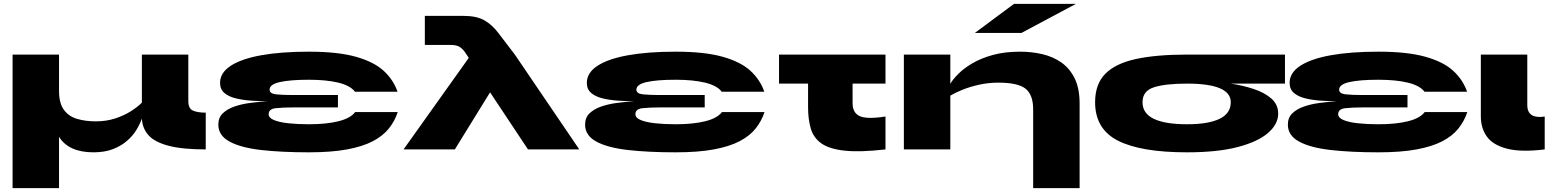

<svg xmlns="http://www.w3.org/2000/svg" viewBox="-20 -772 8041 992"><path d="M1043 0Q924 0 852.5 -18.5Q781 -37 748.5 -72Q716 -107 713 -159Q703 -131 684.5 -100.5Q666 -70 636 -44Q606 -18 563.5 -1.5Q521 15 463 15Q335 15 285 -65V200H45V-490H285V-303Q285 -238 310.5 -204Q336 -170 379 -157.5Q422 -145 475 -145Q529 -145 575 -160Q621 -175 656.5 -197.5Q692 -220 713 -242V-490H953V-250Q953 -211 977 -200.5Q1001 -190 1043 -190Z M1576 15Q1434 15 1329 3Q1224 -9 1166 -40.5Q1108 -72 1108 -128Q1108 -164 1130.5 -186Q1153 -208 1189.5 -221Q1226 -234 1271 -240Q1316 -246 1361 -249Q1320 -249 1277 -252Q1234 -255 1197.5 -264Q1161 -273 1139 -292Q1117 -311 1117 -344Q1117 -396 1172 -432Q1227 -468 1329.5 -486.5Q1432 -505 1576 -505Q1726 -505 1819.5 -478.5Q1913 -452 1963 -405.5Q2013 -359 2034 -298H1814Q1790 -330 1728 -345Q1666 -360 1576 -360Q1479 -360 1426 -348Q1373 -336 1373 -309Q1373 -288 1407 -284.5Q1441 -281 1495 -281H1726V-217H1495Q1441 -217 1404.5 -213Q1368 -209 1368 -182Q1368 -163 1396 -151.5Q1424 -140 1471 -135Q1518 -130 1576 -130Q1666 -130 1728.5 -145.5Q1791 -161 1815 -193H2035Q2020 -147 1989.5 -108.5Q1959 -70 1906.5 -42.5Q1854 -15 1773 0Q1692 15 1576 15Z M2375 -690Q2443 -690 2483.5 -666.5Q2524 -643 2556 -600L2640 -490L2973 0H2708L2512 -295L2330 0H2065L2402 -473L2384 -500Q2373 -517 2356.5 -528.5Q2340 -540 2306 -540H2175V-690Z M3471 15Q3329 15 3224 3Q3119 -9 3061 -40.5Q3003 -72 3003 -128Q3003 -164 3025.5 -186Q3048 -208 3084.5 -221Q3121 -234 3166 -240Q3211 -246 3256 -249Q3215 -249 3172 -252Q3129 -255 3092.5 -264Q3056 -273 3034 -292Q3012 -311 3012 -344Q3012 -396 3067 -432Q3122 -468 3224.5 -486.5Q3327 -505 3471 -505Q3621 -505 3714.5 -478.5Q3808 -452 3858 -405.5Q3908 -359 3929 -298H3709Q3685 -330 3623 -345Q3561 -360 3471 -360Q3374 -360 3321 -348Q3268 -336 3268 -309Q3268 -288 3302 -284.5Q3336 -281 3390 -281H3621V-217H3390Q3336 -217 3299.5 -213Q3263 -209 3263 -182Q3263 -163 3291 -151.5Q3319 -140 3366 -135Q3413 -130 3471 -130Q3561 -130 3623.5 -145.5Q3686 -161 3710 -193H3930Q3915 -147 3884.5 -108.5Q3854 -70 3801.5 -42.5Q3749 -15 3668 0Q3587 15 3471 15Z M4385 -239Q4385 -189 4422 -172Q4459 -155 4555 -170V0Q4424 15 4344.5 6.5Q4265 -2 4224 -31Q4183 -60 4169 -108Q4155 -156 4155 -219V-340H4005V-490H4555V-340H4385Z M4650 -490H4890V-339Q4903 -362 4931.5 -390.5Q4960 -419 5004 -445Q5048 -471 5109.5 -488Q5171 -505 5250 -505Q5309 -505 5364 -492.5Q5419 -480 5462.5 -450Q5506 -420 5532 -368Q5558 -316 5558 -237V200H5318V-207Q5318 -282 5279 -313.5Q5240 -345 5138 -345Q5087 -345 5039.5 -334.5Q4992 -324 4953.5 -308.5Q4915 -293 4890 -278V0H4650ZM5017 -602 5219 -752H5539L5258 -602Z M6113 15Q5875 15 5756.5 -45Q5638 -105 5638 -244Q5638 -337 5690.5 -390.5Q5743 -444 5848.5 -467Q5954 -490 6113 -490V-355V-490H6619V-340H6339Q6400 -331 6456.5 -312.5Q6513 -294 6548.5 -263Q6584 -232 6584 -185Q6584 -131 6532 -85.5Q6480 -40 6375.5 -12.5Q6271 15 6113 15ZM6113 -130Q6223 -130 6281 -158Q6339 -186 6339 -244Q6339 -340 6113 -340Q6001 -340 5942 -321Q5883 -302 5883 -244Q5883 -186 5941.5 -158Q6000 -130 6113 -130Z M7102 15Q6960 15 6855 3Q6750 -9 6692 -40.5Q6634 -72 6634 -128Q6634 -164 6656.5 -186Q6679 -208 6715.5 -221Q6752 -234 6797 -240Q6842 -246 6887 -249Q6846 -249 6803 -252Q6760 -255 6723.5 -264Q6687 -273 6665 -292Q6643 -311 6643 -344Q6643 -396 6698 -432Q6753 -468 6855.5 -486.5Q6958 -505 7102 -505Q7252 -505 7345.5 -478.5Q7439 -452 7489 -405.5Q7539 -359 7560 -298H7340Q7316 -330 7254 -345Q7192 -360 7102 -360Q7005 -360 6952 -348Q6899 -336 6899 -309Q6899 -288 6933 -284.5Q6967 -281 7021 -281H7252V-217H7021Q6967 -217 6930.5 -213Q6894 -209 6894 -182Q6894 -163 6922 -151.5Q6950 -140 6997 -135Q7044 -130 7102 -130Q7192 -130 7254.5 -145.5Q7317 -161 7341 -193H7561Q7546 -147 7515.5 -108.5Q7485 -70 7432.5 -42.5Q7380 -15 7299 0Q7218 15 7102 15Z M7961 0Q7838 15 7765.5 -4Q7693 -23 7662 -66.5Q7631 -110 7631 -170V-490H7871V-230Q7871 -191 7895 -177Q7919 -163 7961 -170Z"/></svg>

Font: Syne ExtraBold
Style: Regular
Weight: 800
Designer: Lucas Descroix
Foundry: Bonjour Monde
Version: Version 2.200; ttfautohint (v1.8.4)